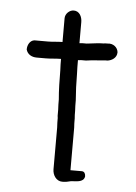

<svg xmlns="http://www.w3.org/2000/svg" viewBox="-49 -643 514 724"><g transform="rotate(5 208.0 -280.5)"><path d="M37 -442C42 -424 58 -415 77 -415H111C131 -415 149 -418 169 -418V-414C169 -405 169 -391 170 -375C170 -341 171 -296 174 -265C174 -252 174 -239 175 -226V-203L176 -195C176 -183 176 -171 177 -159V-1C177 21 191 43 214 43C226 43 236 41 247 38C263 36 294 40 298 16V15C298 6 294 -3 284 -3H241V-164C240 -174 240 -185 240 -198V-199C239 -206 239 -216 239 -227C238 -240 238 -253 238 -267C237 -279 236 -296 235 -316C235 -332 234 -348 234 -363V-364C233 -384 233 -403 233 -414V-419C236 -419 238 -419 244 -420H263C289 -424 309 -424 337 -427H344C360 -429 379 -440 379 -461V-462C377 -480 360 -494 339 -491C334 -491 329 -491 323 -490C306 -490 287 -487 269 -485C266 -485 263 -484 260 -484H244L233 -483V-563C233 -583 223 -604 201 -604C185 -604 169 -589 169 -572V-482C150 -482 133 -479 115 -479H63C46 -477 37 -459 37 -443Z"/></g></svg>

Font: Scribbler
Style: Bd
Weight: 700
Designer: Mew Too
Foundry: Cannot Into Space Fonts
Version: Version 1.001